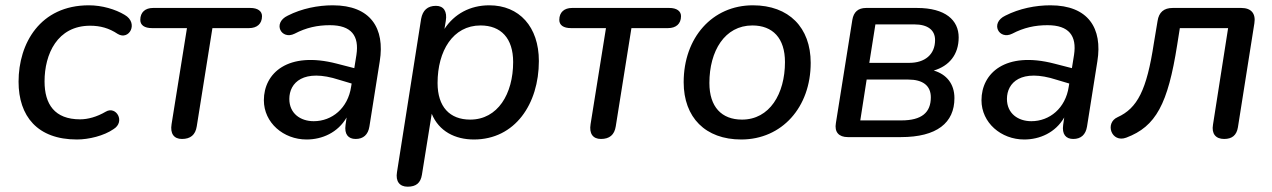

<svg xmlns="http://www.w3.org/2000/svg" viewBox="-20 -517 4798 724"><path d="M270 9C315 9 372 -5 408 -30C454 -58 418 -119 379 -96C345 -76 311 -67 282 -67C186 -67 148 -124 148 -210C148 -313 196 -420 320 -420C358 -420 391 -411 424 -389C467 -363 504 -430 450 -461C415 -482 365 -497 315 -497C131 -497 50 -353 50 -209C50 -79 121 9 270 9Z M666 7C698 7 717 -8 722 -41L781 -411H919C949 -411 968 -427 968 -456C968 -475 952 -487 924 -487H557C528 -487 509 -471 509 -442C509 -422 525 -411 553 -411H685L627 -49C621 -13 636 7 666 7Z M1136 9C1195 9 1254 -17 1287 -74L1283 -46C1278 -11 1293 7 1321 7C1350 7 1368 -9 1373 -40L1412 -286C1432 -410 1378 -497 1235 -497C1179 -497 1118 -485 1065 -458C1006 -430 1041 -365 1091 -390C1135 -413 1177 -422 1224 -422C1305 -422 1335 -382 1324 -310L1316 -260L1250 -277C1065 -325 975 -241 975 -139C975 -54 1049 9 1136 9ZM1071 -144C1071 -205 1124 -260 1259 -216L1306 -202L1304 -190C1292 -109 1232 -60 1163 -60C1113 -60 1071 -89 1071 -144Z M1517 187C1549 187 1566 173 1571 142L1608 -88C1635 -22 1696 9 1767 9C1922 9 2012 -125 2012 -287C2012 -416 1938 -497 1825 -497C1752 -497 1693 -464 1656 -408L1661 -438C1667 -474 1653 -495 1624 -495C1592 -495 1574 -478 1568 -446L1477 132C1471 167 1487 187 1517 187ZM1753 -66C1676 -66 1630 -114 1630 -204C1630 -325 1688 -421 1792 -421C1869 -421 1915 -373 1915 -283C1915 -163 1857 -66 1753 -66Z M2246 7C2278 7 2297 -8 2302 -41L2361 -411H2499C2529 -411 2548 -427 2548 -456C2548 -475 2532 -487 2504 -487H2137C2108 -487 2089 -471 2089 -442C2089 -422 2105 -411 2133 -411H2265L2207 -49C2201 -13 2216 7 2246 7Z M2775 9C2928 9 3037 -112 3037 -280C3037 -413 2955 -497 2819 -497C2666 -497 2558 -375 2558 -207C2558 -74 2640 9 2775 9ZM2778 -66C2701 -66 2655 -114 2655 -204C2655 -325 2713 -421 2817 -421C2894 -421 2940 -373 2940 -283C2940 -163 2882 -66 2778 -66Z M3177 0H3377C3513 0 3579 -54 3579 -147C3579 -201 3549 -237 3501 -251C3559 -268 3595 -311 3595 -376C3595 -441 3545 -487 3438 -487H3246C3216 -487 3199 -472 3194 -442L3132 -53C3126 -19 3143 0 3177 0ZM3379 -63H3224L3248 -217H3405C3460 -217 3490 -194 3490 -150C3490 -93 3456 -63 3379 -63ZM3409 -280H3258L3281 -425H3428C3478 -425 3506 -404 3506 -366C3506 -311 3467 -280 3409 -280Z M3842 9C3901 9 3960 -17 3993 -74L3989 -46C3984 -11 3999 7 4027 7C4056 7 4074 -9 4079 -40L4118 -286C4138 -410 4084 -497 3941 -497C3885 -497 3824 -485 3771 -458C3712 -430 3747 -365 3797 -390C3841 -413 3883 -422 3930 -422C4011 -422 4041 -382 4030 -310L4022 -260L3956 -277C3771 -325 3681 -241 3681 -139C3681 -54 3755 9 3842 9ZM3777 -144C3777 -205 3830 -260 3965 -216L4012 -202L4010 -190C3998 -109 3938 -60 3869 -60C3819 -60 3777 -89 3777 -144Z M4596 7C4626 7 4643 -7 4648 -37L4710 -429C4716 -466 4698 -487 4661 -487H4402C4369 -487 4350 -471 4345 -438L4331 -354C4304 -177 4269 -109 4194 -75C4145 -53 4171 23 4227 2C4339 -40 4384 -125 4419 -348L4429 -411H4611L4554 -47C4548 -13 4564 7 4596 7Z"/></svg>

Font: SN Pro Medium
Style: Italic
Weight: 400
Italic angle: -9°
Designer: Tobias Whetton
Foundry: Supernotes
Version: Version 1.001;Glyphs 3.2 (3249)